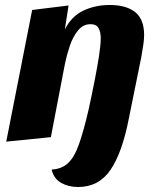

<svg xmlns="http://www.w3.org/2000/svg" viewBox="-20 -550 628 770"><path d="M293 200Q255 200 225.5 183.5Q196 167 187 130Q227 128 252.5 104.5Q278 81 296.5 29Q315 -23 335 -109Q348 -168 359 -224Q370 -280 377 -325Q384 -370 384 -397Q384 -422 375 -437.5Q366 -453 343 -453Q313 -453 292.5 -427.5Q272 -402 260 -366Q248 -330 241 -297L184 0L5 18L109 -510L255 -528L240 -432Q267 -485 314.5 -507.5Q362 -530 420 -530Q486 -530 522 -501.5Q558 -473 558 -409Q558 -391 554.5 -369Q551 -347 547 -323L497 -76Q470 63 423 131.5Q376 200 293 200Z"/></svg>

Font: Sansita Swashed
Style: Bold
Weight: 700
Designer: Pablo Cosgaya
Foundry: Omnibus-Type
Version: Version 1.003; ttfautohint (v1.8.3)